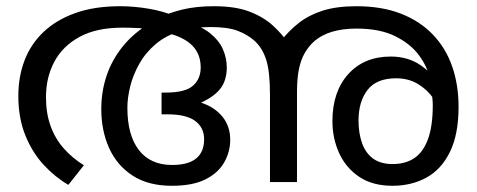

<svg xmlns="http://www.w3.org/2000/svg" viewBox="-20 -586 1535 618"><path d="M367 -566Q411 -566 458.5 -558Q506 -550 546 -533Q551 -531 558 -525.5Q565 -520 570 -518Q625 -504 655 -480Q685 -456 697.5 -427.5Q710 -399 710 -368Q710 -344 702 -323Q694 -302 674.5 -285Q655 -268 622 -253L626 -256Q670 -242 695.5 -211Q721 -180 721 -136Q721 -97 701.5 -63Q682 -29 641 -8.5Q600 12 533 12Q457 12 406.5 -21Q356 -54 331 -110Q306 -166 306 -235Q306 -291 323 -342Q340 -393 375.5 -437Q411 -481 468 -515Q473 -518 478 -521Q483 -524 488 -527Q524 -545 568 -555.5Q612 -566 669 -566Q737 -566 782 -549Q827 -532 857.5 -504.5Q888 -477 910 -444L936 -247V0H849V-281Q849 -355 837 -393Q825 -431 800 -454Q778 -474 746 -486.5Q714 -499 657 -499Q630 -499 605.5 -495.5Q581 -492 561 -486Q514 -472 481 -444Q448 -416 428 -380Q408 -344 399 -307.5Q390 -271 390 -239Q390 -151 427 -103Q464 -55 534 -55Q586 -55 611.5 -76Q637 -97 637 -138Q637 -175 608.5 -196.5Q580 -218 519 -218H500V-288H514Q576 -288 601 -310Q626 -332 626 -369Q626 -416 593.5 -444.5Q561 -473 497 -484Q458 -494 428 -495.5Q398 -497 374 -497Q291 -497 236.5 -467.5Q182 -438 155 -387.5Q128 -337 128 -273Q128 -221 143 -180Q158 -139 185.5 -108Q213 -77 250 -54L200 9Q157 -16 120.5 -55.5Q84 -95 61.5 -150.5Q39 -206 39 -277Q39 -339 59 -391.5Q79 -444 120 -483Q161 -522 222.5 -544Q284 -566 367 -566ZM1243 12Q1179 12 1136 -17Q1093 -46 1071.5 -93.5Q1050 -141 1050 -196Q1050 -291 1101 -347.5Q1152 -404 1238 -404Q1294 -404 1335.5 -375Q1377 -346 1401 -301Q1425 -256 1427 -206L1402 -209Q1395 -240 1375.5 -268.5Q1356 -297 1325.5 -315.5Q1295 -334 1255 -334Q1192 -334 1163 -296.5Q1134 -259 1134 -198Q1134 -157 1145.5 -125Q1157 -93 1181 -75.5Q1205 -58 1244 -58Q1285 -58 1313.5 -77Q1342 -96 1357.5 -138Q1373 -180 1373 -248Q1373 -259 1371.5 -271.5Q1370 -284 1368 -298Q1367 -306 1366 -316Q1365 -326 1363 -335Q1355 -373 1327.5 -409.5Q1300 -446 1251 -470Q1202 -494 1127 -494Q1084 -494 1049.5 -484Q1015 -474 989 -451Q973 -436 961 -415.5Q949 -395 942.5 -365Q936 -335 936 -289V-204L884 -454Q909 -486 941 -511.5Q973 -537 1018 -551.5Q1063 -566 1127 -566Q1209 -566 1270.5 -542Q1332 -518 1373.5 -474.5Q1415 -431 1435.5 -372Q1456 -313 1456 -242Q1456 -153 1428 -96.5Q1400 -40 1352 -14Q1304 12 1243 12Z"/></svg>

Font: hexlmalayalam05
Style: Book
Weight: 400
Designer: Jelle Bosma - Monotype Design Team
Foundry: Monotype Imaging Inc.
Version: Version 2.003